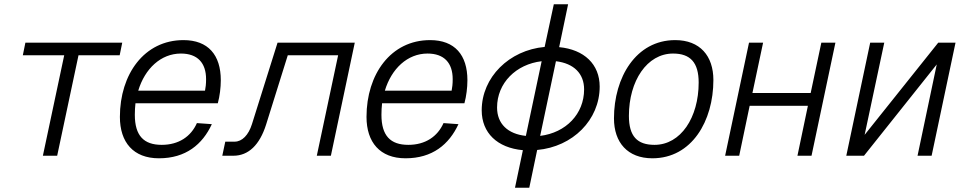

<svg xmlns="http://www.w3.org/2000/svg" viewBox="-20 -730 4524 900"><path d="M181 0H248L348 -471H541L553 -530H99L87 -471H281Z M725 12C851 12 929 -53 973 -148L903 -153C875 -90 818 -51 738 -51C654 -51 612 -94 612 -192C612 -210 613 -228 615 -246H1001C1010 -279 1015 -319 1015 -354C1015 -472 956 -542 840 -542C656 -542 542 -382 542 -182C542 -63 605 12 725 12ZM828 -479C906 -479 946 -435 946 -359C946 -336 944 -320 941 -305H628C659 -408 734 -479 828 -479Z M1022 0H1074C1145 0 1197 -51 1227 -145L1329 -471H1565L1465 0H1531L1643 -530H1281L1161 -148C1145 -97 1115 -66 1080 -66H1036Z M1881 12C2007 12 2085 -53 2129 -148L2059 -153C2031 -90 1974 -51 1894 -51C1810 -51 1768 -94 1768 -192C1768 -210 1769 -228 1771 -246H2157C2166 -279 2171 -319 2171 -354C2171 -472 2112 -542 1996 -542C1812 -542 1698 -382 1698 -182C1698 -63 1761 12 1881 12ZM1984 -479C2062 -479 2102 -435 2102 -359C2102 -336 2100 -320 2097 -305H1784C1815 -408 1890 -479 1984 -479Z M2394 150H2461L2498 -27C2665 -42 2791 -168 2791 -324C2791 -429 2718 -498 2601 -509L2643 -710H2576L2533 -510C2367 -495 2238 -368 2238 -213C2238 -107 2311 -37 2431 -26ZM2310 -226C2310 -341 2399 -429 2519 -443L2445 -93C2360 -102 2310 -150 2310 -226ZM2718 -311C2718 -196 2633 -108 2512 -93L2586 -443C2670 -433 2718 -385 2718 -311Z M3038 12C3223 12 3324 -163 3324 -355C3324 -468 3261 -542 3145 -542C2961 -542 2858 -367 2858 -175C2858 -62 2922 12 3038 12ZM3048 -51C2967 -51 2928 -91 2928 -187C2928 -351 3013 -479 3135 -479C3216 -479 3255 -437 3255 -343C3255 -179 3171 -51 3048 -51Z M3379 0H3445L3494 -234H3767L3718 0H3784L3896 -530H3830L3780 -294H3507L3557 -530H3491Z M3947 0H4030L4371 -428L4281 0H4347L4459 -530H4378L4033 -98L4125 -530H4059Z"/></svg>

Font: Geist Light
Style: Italic
Weight: 300
Italic angle: -12°
Designer: Basement.studio, Andrés Briganti, Mateo Zaragoza
Foundry: Basement.studio, Vercel, Andrés Briganti, Guido Ferreyra, Mateo Zaragoza
Version: Version 1.500